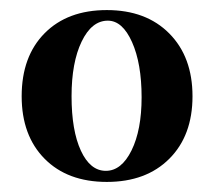

<svg xmlns="http://www.w3.org/2000/svg" viewBox="-20 -352 425 381"><path d="M192 -332Q270 -332 316 -285.5Q362 -239 362 -161Q362 -83 316 -37Q270 9 192 9Q114 9 68.5 -37Q23 -83 23 -161Q23 -240 68.5 -286Q114 -332 192 -332ZM194 -311Q162 -311 142 -269.5Q122 -228 122 -161Q122 -93 140.5 -53Q159 -13 190 -13Q221 -13 241 -53.5Q261 -94 261 -159Q261 -226 242 -268.5Q223 -311 194 -311Z"/></svg>

Font: Katibeh
Style: Regular
Weight: 400
Designer: Arabic design by Kourosh Beigpour, Latin design by Eduardo Tunni, engineering by Lasse Fister
Version: Version 1.000